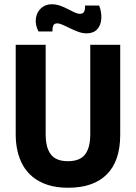

<svg xmlns="http://www.w3.org/2000/svg" viewBox="-20 -871 639 904"><path d="M301 13Q246 13 204.5 -0.5Q163 -14 134 -38Q105 -62 87.5 -93.5Q70 -125 62 -161.5Q54 -198 54 -236V-660H195V-239Q195 -194 207 -165.5Q219 -137 242 -124.5Q265 -112 300 -112Q335 -112 358 -124.5Q381 -137 393 -165.5Q405 -194 405 -239V-660H546V-236Q546 -113 483 -50Q420 13 301 13ZM388 -714Q368 -714 348 -721.5Q328 -729 309.5 -738Q291 -747 275.5 -754Q260 -761 249 -761Q234 -761 230 -748.5Q226 -736 227 -723H161Q145 -755 149 -784.5Q153 -814 173.5 -832.5Q194 -851 224 -851Q243 -851 262 -844.5Q281 -838 298 -829Q315 -820 330 -813Q345 -806 357 -806Q373 -806 377.5 -819Q382 -832 380 -845H447Q459 -813 457 -782.5Q455 -752 437.5 -733Q420 -714 388 -714Z"/></svg>

Font: Bricolage Grotesque 36pt SemiCondensed
Style: Bold
Weight: 700
Width: 4
Designer: Mathieu Triay
Foundry: Atelier Triay
Version: Version 1.001;gftools[0.9.33.dev8+g029e19f]